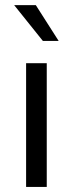

<svg xmlns="http://www.w3.org/2000/svg" viewBox="-20 -734 286 754"><path d="M163.6 -485.8V0H82.5V-485.8ZM120.6 -713.9 210.4 -573.2H148.4L35.6 -713.9Z"/></svg>

Font: Varta
Style: Regular
Weight: 400
Designer: Joana Correia, Viktoriya Grabowska, Eben Sorkin
Foundry: Sorkin Type
Version: Version 1.003; ttfautohint (v1.3) -l 8 -r 24 -G 200 -x 12 -H